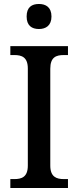

<svg xmlns="http://www.w3.org/2000/svg" viewBox="-20 -946 393 966"><path d="M176 -800C210 -800 239 -817 239 -863C239 -910 210 -926 176 -926C140 -926 114 -910 114 -863C114 -817 140 -800 176 -800ZM32 0H322V-45H301C264 -45 233 -56 233 -113V-600C233 -659 263 -669 301 -669H322V-714H32V-669H52C89 -669 120 -659 120 -601V-113C120 -55 89 -45 52 -45H32Z"/></svg>

Font: Noto Serif Bengali SemiCondensed
Style: Regular
Weight: 400
Width: 4
Designer: Juan Bruce, Universal Thirst, Indian Type Foundry and the Monotype Design Team.
Foundry: Monotype Imaging Inc.
Version: Version 2.003